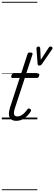

<svg xmlns="http://www.w3.org/2000/svg" viewBox="-20 -1303 594 2096"><path d="M157 16Q122 16 101.5 0Q81 -16 78 -50Q75 -84 92 -137L195 -452H116Q106 -452 103.5 -458.5Q101 -465 104 -477Q108 -489 114 -494.5Q120 -500 130 -500H211L279 -709Q282 -721 288.5 -725.5Q295 -730 309 -730Q326 -730 332 -724Q338 -718 334 -706L266 -500H395Q406 -500 408.5 -494Q411 -488 407 -476Q404 -463 397.5 -457.5Q391 -452 381 -452H251L143 -123Q127 -74 134 -53Q141 -32 168 -32Q198 -32 227.5 -54Q257 -76 279 -109Q285 -117 291.5 -119Q298 -121 308 -114Q318 -108 319 -101Q320 -94 316 -87Q300 -60 276 -36.5Q252 -13 222.5 1.5Q193 16 157 16ZM533 -795Q544 -795 551 -786Q558 -777 547 -763L436 -601Q431 -595 425 -591Q419 -587 410 -587Q403 -587 397.5 -591Q392 -595 391 -601L378 -769Q377 -780 382 -787.5Q387 -795 398 -795Q406 -795 412.5 -791Q419 -787 419 -776L425 -650L511 -782Q516 -790 521.5 -792.5Q527 -795 533 -795ZM0 763H388V773H0ZM0 -20H388V0H0ZM0 -505H388V-500H0ZM0 -1283H388V-1273H0Z"/></svg>

Font: Playwrite NL Guides
Style: Regular
Weight: 400
Designer: Veronika Burian, José Scaglione
Foundry: TypeTogether
Version: Version 1.003